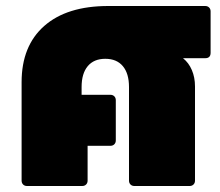

<svg xmlns="http://www.w3.org/2000/svg" viewBox="-20 -620 732 640"><path d="M664 -600Q672 -600 677 -595Q682 -590 682 -582V-444Q682 -426 664 -426H590Q609 -411 619.5 -386.5Q630 -362 630 -332V-18Q630 -10 625 -5Q620 0 612 0H428Q420 0 415 -5Q410 -10 410 -18V-330Q410 -375 389.5 -399.5Q369 -424 331 -424Q293 -424 272.5 -399.5Q252 -375 252 -330V-304H348Q356 -304 361 -299Q366 -294 366 -286V-152Q366 -144 361 -139Q356 -134 348 -134H272V-18Q272 -10 267 -5Q262 0 254 0H70Q62 0 57 -5Q52 -10 52 -18V-346Q52 -467 127.5 -533.5Q203 -600 341 -600Z"/></svg>

Font: LINE Seed Sans TH App Heavy
Style: Regular
Weight: 900
Designer: Dalton Maag Ltd | Thai characters by Cadson Demak Co.,Ltd.
Foundry: Dalton Maag Ltd
Version: Version 1.003